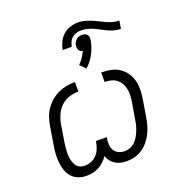

<svg xmlns="http://www.w3.org/2000/svg" viewBox="-147 -963 1044 1100"><g transform="rotate(-20 375.0 -413.5)"><path d="M195 8Q169 8 145.5 -1Q122 -10 106 -28Q90 -46 82 -69.5Q74 -93 71.5 -118.5Q69 -144 70.5 -170Q72 -196 77 -223L95 -333Q99 -358 107.5 -383Q116 -408 131.5 -430.5Q147 -453 168.5 -471Q190 -489 214 -500Q238 -511 264 -515.5Q290 -520 315 -520V-462Q287 -462 259 -453.5Q231 -445 209.5 -425Q188 -405 175.5 -378Q163 -351 158 -324L140 -213Q138 -200 137 -187Q136 -174 135 -161Q134 -148 135 -135Q136 -122 139 -110Q142 -98 147 -86.5Q152 -75 160 -66.5Q168 -58 180.5 -54Q193 -50 206 -50Q226 -50 245.5 -58Q265 -66 279.5 -82Q294 -98 301 -117Q308 -136 312 -156V-161H378V-156Q374 -136 375 -117Q376 -98 385.5 -82Q395 -66 412 -58Q429 -50 449 -50Q465 -50 481 -56Q497 -62 510 -74Q523 -86 532 -101Q541 -116 547.5 -132Q554 -148 558.5 -164Q563 -180 565 -196L584 -307Q587 -326 587 -345.5Q587 -365 583 -383Q579 -401 569.5 -416.5Q560 -432 546 -442.5Q532 -453 513 -457.5Q494 -462 475 -462V-520Q504 -520 532 -514.5Q560 -509 582.5 -494.5Q605 -480 621 -458.5Q637 -437 644.5 -410.5Q652 -384 652 -355Q652 -326 647 -297L629 -187Q625 -163 618 -139.5Q611 -116 600 -94Q589 -72 572 -52Q555 -32 533.5 -18Q512 -4 488 2Q464 8 440 8Q421 8 403.5 4Q386 0 371 -9.5Q356 -19 345 -33Q334 -47 329 -64Q318 -47 303 -33Q288 -19 270.5 -9.5Q253 0 233.5 4Q214 8 195 8ZM312 -716Q316 -740 327 -763Q338 -786 357 -803Q376 -820 400.5 -827.5Q425 -835 449 -835Q470 -835 489 -829.5Q508 -824 526.5 -816.5Q545 -809 562.5 -800Q580 -791 597.5 -783Q615 -775 634.5 -769.5Q654 -764 675 -764L667 -716Q647 -716 628 -721Q609 -726 592 -734Q575 -742 558.5 -751Q542 -760 524.5 -768Q507 -776 488 -781Q469 -786 449 -786Q435 -786 420.5 -782Q406 -778 394 -768Q382 -758 376 -744Q370 -730 367 -716ZM404 -570 371 -603Q386 -618 398 -635.5Q410 -653 418 -672Q411 -674 405 -677.5Q399 -681 395.5 -687Q392 -693 391.5 -700.5Q391 -708 392 -716Q394 -725 398.5 -733.5Q403 -742 410.5 -748.5Q418 -755 427 -757.5Q436 -760 445 -760Q454 -760 462 -757.5Q470 -755 475.5 -748.5Q481 -742 482.5 -733.5Q484 -725 482 -716Q476 -676 456 -637.5Q436 -599 404 -570Z"/></g></svg>

Font: Iosevka Etoile Light
Style: Italic
Weight: 300
Italic angle: -9°
Designer: Belleve Invis
Foundry: Belleve Invis
Version: Version 22.1.2; ttfautohint (v1.8.4)